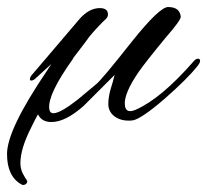

<svg xmlns="http://www.w3.org/2000/svg" viewBox="-99 -336 589 546"><path d="M464 -150C468 -155 470 -160 470 -163C470 -167 468 -169 464 -169C460 -169 456 -167 452 -162C390 -91 335 -45 287 -24C280 -21 275 -20 271 -20C262 -20 257 -26 256 -38C254 -59 267 -90 295 -131C309 -151 335 -184 373 -230C402 -263 416 -283 415 -289C413 -307 401 -316 379 -316C363 -316 329 -284 277 -219C218 -144 184 -104 175 -97L121 -52C89 -27 66 -14 53 -14C46 -14 42 -18 41 -27C38 -55 61 -102 108 -168L110 -172C125 -192 142 -213 156 -233C173 -253 189 -270 202 -282C206 -286 208 -290 208 -295C208 -307 200 -313 185 -313C165 -313 146 -303 128 -283L-4 -128C-11 -121 -14 -115 -14 -111C-14 -108 -13 -107 -10 -107C-6 -107 -2 -109 2 -113L47 -154L34 -134C-41 -23 -79 55 -79 102C-79 145 -65 174 -37 189C-30 193 -19 185 -22 178C-30 165 -41 151 -41 128C-41 101 -31 67 -10 26C-5 16 1 3 9 -11C16 4 29 11 47 11C74 11 104 -4 139 -35L227 -123C224 -110 220 -97 216 -84C211 -67 209 -52 209 -40C209 -11 235 7 266 7C271 7 275 7 280 6C295 3 325 -17 369 -55C411 -92 443 -123 464 -150Z"/></svg>

Font: AlexBrush
Style: Regular
Weight: 400
Designer: Robert E. Leuschke
Foundry: Robert E. Leuschke
Version: Version 1.001